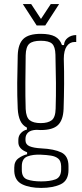

<svg xmlns="http://www.w3.org/2000/svg" viewBox="-20 -772 404 942"><path d="M182 150Q125 150 88.5 132Q52 114 50 68V50Q50 19 71.5 4Q93 -11 113 -15V-25Q70 -41 70 -74V-86Q70 -106 83 -119.5Q96 -133 112 -136V-146Q90 -157 79.5 -180Q69 -203 67 -238Q64 -303 64.5 -365Q65 -427 67 -501Q69 -557 95 -581.5Q121 -606 180 -606Q225 -606 249.5 -593Q274 -580 284 -551H294Q295 -573 312.5 -586.5Q330 -600 354 -600V-566H346Q322 -566 307.5 -545Q293 -524 293 -483Q295 -422 294.5 -359.5Q294 -297 292 -238Q290 -183 264.5 -158.5Q239 -134 180 -134Q174 -134 169 -134.5Q164 -135 159 -135Q131 -134 118 -122Q105 -110 105 -91V-84Q105 -63 125 -54.5Q145 -46 183 -44Q246 -41 281 -24Q316 -7 316 43V62Q316 114 278 132Q240 150 182 150ZM180 -168Q215 -168 233.5 -182Q252 -196 253 -239Q255 -303 254.5 -365.5Q254 -428 252 -504Q251 -543 235.5 -557.5Q220 -572 180 -572Q140 -572 123.5 -557Q107 -542 106 -501Q105 -427 104.5 -364.5Q104 -302 106 -237Q108 -196 126 -182Q144 -168 180 -168ZM182 118Q225 118 252 108Q279 98 280 61V43Q279 17 265.5 6Q252 -5 230 -8.5Q208 -12 181 -13Q142 -15 114.5 -4.5Q87 6 87 44V62Q87 99 113.5 108.5Q140 118 182 118ZM92 -752H133L181 -679L229 -752H270L202 -647H160Z"/></svg>

Font: Big Shoulders Text Thin
Style: Regular
Weight: 100
Designer: Patric King
Foundry: XO Type Co
Version: Version 1.000; ttfautohint (v1.8.2)